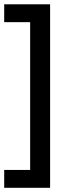

<svg xmlns="http://www.w3.org/2000/svg" viewBox="-30 -776 356 914"><path d="M208.5 118V-755.5H-10V-670.5H113.5V33H-10V118Z"/></svg>

Font: Karla Medium
Style: Regular
Weight: 500
Designer: Jonathan Pinhorn
Version: Version 2.001